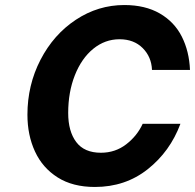

<svg xmlns="http://www.w3.org/2000/svg" viewBox="-20 -734 775 763"><path d="M89 -278Q89 -396 141 -496.5Q193 -597 281.5 -655.5Q370 -714 474 -714Q557 -714 615 -680.5Q673 -647 702.5 -588.5Q732 -530 735 -456H584Q582 -508 547 -543Q512 -578 455 -578Q397 -578 350.5 -540Q304 -502 277.5 -435Q251 -368 251 -285Q251 -212 283 -169.5Q315 -127 381 -127Q438 -127 481.5 -160.5Q525 -194 547 -242H697Q656 -132 567 -61.5Q478 9 357 9Q269 9 209 -29Q149 -67 119 -132Q89 -197 89 -278Z"/></svg>

Font: Be Vietnam ExtraBold
Style: Italic
Weight: 800
Italic angle: -9.778°
Designer: Gabriel Lam
Foundry: TypeRant
Version: Version 3.000